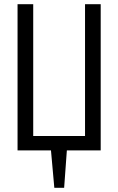

<svg xmlns="http://www.w3.org/2000/svg" viewBox="-20 -720 566 919"><path d="M64 0V-700H139V-69H387V-700H462V0H300L287 179H240L224 0Z"/></svg>

Font: PT Sans Narrow
Style: Regular
Weight: 400
Width: 3
Designer: A.Korolkova, O.Umpeleva, V.Yefimov
Foundry: ParaType Ltd
Version: Version 2.003W OFL